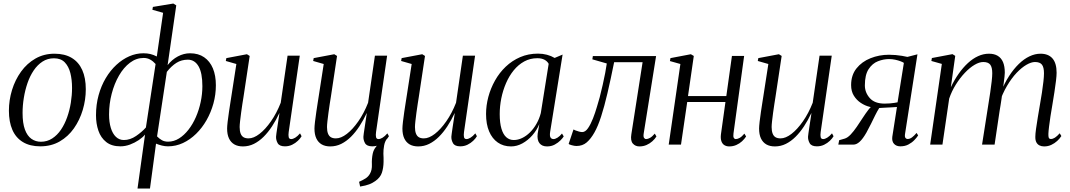

<svg xmlns="http://www.w3.org/2000/svg" viewBox="-20 -836 6186 1110"><path d="M295 -525.5Q354.5 -525.5 394.8 -501.2Q435 -477 455.5 -431.2Q476 -385.5 476 -320Q476 -259.5 458.5 -200.8Q441 -142 407.5 -94.2Q374 -46.5 325 -18.2Q276 10 213 10Q153 10 112.2 -14.8Q71.5 -39.5 51.5 -85.5Q31.5 -131.5 31.5 -196Q31.5 -257 49.5 -315.8Q67.5 -374.5 101.8 -422Q136 -469.5 185 -497.5Q234 -525.5 295 -525.5ZM292 -499Q255 -499 225.8 -480Q196.5 -461 174.8 -428.8Q153 -396.5 139 -355.8Q125 -315 117.8 -270.5Q110.5 -226 110.5 -183Q110.5 -124 124 -87.2Q137.5 -50.5 161.5 -33.5Q185.5 -16.5 216.5 -16.5Q252.5 -16.5 281.8 -35.5Q311 -54.5 332.5 -86.2Q354 -118 368.2 -158.2Q382.5 -198.5 389.5 -242.2Q396.5 -286 396.5 -328Q396.5 -375 386.8 -413.5Q377 -452 354.5 -475.5Q332 -499 292 -499Z M775 254 818.5 -58Q805 -41.5 782 -26Q759 -10.5 731.5 -0.2Q704 10 676 10Q625.5 10 594.2 -14.8Q563 -39.5 549 -80.2Q535 -121 535 -169.5Q535 -231 550 -285.5Q565 -340 591.5 -384.5Q618 -429 653 -461.2Q688 -493.5 727.8 -510.8Q767.5 -528 809 -528Q830.5 -528 848.8 -523.8Q867 -519.5 886.5 -509.5L923 -762L861 -779.5L864 -796L982 -815.5L999 -805L949 -459.5Q974 -491.5 1008.2 -509.8Q1042.5 -528 1078.5 -528Q1127 -528 1160.2 -505Q1193.5 -482 1210.8 -440.8Q1228 -399.5 1228 -343Q1228 -289 1213.8 -237.5Q1199.5 -186 1174 -141.2Q1148.5 -96.5 1113.8 -62.5Q1079 -28.5 1037.8 -9.2Q996.5 10 951 10Q933.5 10 915.8 5.5Q898 1 882 -5.5L847 254ZM823.5 -99 879.5 -466Q865.5 -482 848.5 -491.5Q831.5 -501 810.5 -501Q768 -501 731.5 -473.5Q695 -446 668 -399.2Q641 -352.5 625.8 -294.2Q610.5 -236 610.5 -174Q610.5 -129.5 620.8 -96.2Q631 -63 650.2 -44.8Q669.5 -26.5 696 -26.5Q732.5 -26.5 766.8 -50Q801 -73.5 823.5 -99ZM944.5 -420.5 888 -47.5Q901 -34 916 -25.5Q931 -17 952 -17Q985 -17 1014.8 -35.5Q1044.5 -54 1069.5 -86Q1094.5 -118 1112.5 -159.2Q1130.5 -200.5 1140.2 -246.5Q1150 -292.5 1150 -338Q1150 -414.5 1127.8 -452.8Q1105.5 -491 1066 -491Q1029 -491 999.8 -472.5Q970.5 -454 944.5 -420.5Z M1384.5 10.5Q1355 10.5 1334.8 -1.2Q1314.5 -13 1303.8 -35.8Q1293 -58.5 1293 -93Q1293 -105 1296 -131.8Q1299 -158.5 1303.8 -189.8Q1308.5 -221 1312.5 -247Q1316.5 -273 1318 -282L1346.5 -466L1285.5 -483.5L1288.5 -500L1407.5 -522.5L1423.5 -512.5L1387.5 -274Q1385 -259 1381.2 -234.8Q1377.5 -210.5 1374 -184.5Q1370.5 -158.5 1368 -136Q1365.5 -113.5 1365.5 -101.5Q1365.5 -78.5 1371.2 -63.8Q1377 -49 1388.2 -42.5Q1399.5 -36 1417 -36Q1446.5 -36 1480.2 -62Q1514 -88 1546.5 -134.5Q1579 -181 1603 -242L1642.5 -514H1713L1649 -72.5Q1646.5 -54.5 1649 -43.2Q1651.5 -32 1663.5 -32Q1673.5 -32 1686.8 -40Q1700 -48 1714.5 -65L1723.5 -48.5Q1716.5 -36 1702.2 -22.2Q1688 -8.5 1669 0.8Q1650 10 1627 10Q1595.5 10 1585.2 -8.5Q1575 -27 1576 -46.5Q1576 -50 1578.2 -65.8Q1580.5 -81.5 1583.8 -103.2Q1587 -125 1590.2 -146Q1593.5 -167 1595.5 -181H1594.5Q1575.5 -140.5 1552.8 -105.8Q1530 -71 1503.8 -45Q1477.5 -19 1447.8 -4.2Q1418 10.5 1384.5 10.5Z M2062 242.5 2056 215Q2078.5 205 2093.8 195.2Q2109 185.5 2118.5 169Q2131.5 147 2130 114.5Q2128.5 82 2135 51.5Q2139.5 30.5 2153.5 13Q2167.5 -4.5 2175.5 -15.5L2223.5 -43Q2205.5 -22 2200.8 4.5Q2196 31 2196.5 52.5Q2197 64.5 2197.5 76.8Q2198 89 2197.5 100.5Q2197 134 2188 162Q2179 190 2150 210.5Q2134 222 2114.8 229.5Q2095.5 237 2062 242.5ZM1889.5 10.5Q1860 10.5 1839.8 -1.2Q1819.5 -13 1808.8 -35.8Q1798 -58.5 1798 -93Q1798 -105 1801 -131.8Q1804 -158.5 1808.8 -189.8Q1813.5 -221 1817.5 -247Q1821.5 -273 1823 -282L1851.5 -466L1790.5 -483.5L1793.5 -500L1912.5 -522.5L1928.5 -512.5L1892.5 -274Q1890 -259 1886.2 -234.8Q1882.5 -210.5 1879 -184.5Q1875.5 -158.5 1873 -136Q1870.5 -113.5 1870.5 -101.5Q1870.5 -78.5 1876.2 -63.8Q1882 -49 1893.2 -42.5Q1904.5 -36 1922 -36Q1951.5 -36 1985.2 -62Q2019 -88 2051.5 -134.5Q2084 -181 2108 -242L2147.5 -514H2218L2154 -72.5Q2151.5 -54.5 2154 -43.2Q2156.5 -32 2168.5 -32Q2178.5 -32 2191.8 -40Q2205 -48 2219.5 -65L2228.5 -48.5Q2221.5 -36 2207.2 -22.2Q2193 -8.5 2174 0.8Q2155 10 2132 10Q2100.5 10 2090.2 -8.5Q2080 -27 2081 -46.5Q2081 -50 2083.2 -65.8Q2085.5 -81.5 2088.8 -103.2Q2092 -125 2095.2 -146Q2098.5 -167 2100.5 -181H2099.5Q2080.5 -140.5 2057.8 -105.8Q2035 -71 2008.8 -45Q1982.5 -19 1952.8 -4.2Q1923 10.5 1889.5 10.5Z M2398 10.5Q2368.5 10.5 2348.2 -1.2Q2328 -13 2317.2 -35.8Q2306.5 -58.5 2306.5 -93Q2306.5 -105 2309.5 -131.8Q2312.5 -158.5 2317.2 -189.8Q2322 -221 2326 -247Q2330 -273 2331.5 -282L2360 -466L2299 -483.5L2302 -500L2421 -522.5L2437 -512.5L2401 -274Q2398.5 -259 2394.8 -234.8Q2391 -210.5 2387.5 -184.5Q2384 -158.5 2381.5 -136Q2379 -113.5 2379 -101.5Q2379 -78.5 2384.8 -63.8Q2390.5 -49 2401.8 -42.5Q2413 -36 2430.5 -36Q2460 -36 2493.8 -62Q2527.5 -88 2560 -134.5Q2592.5 -181 2616.5 -242L2656 -514H2726.5L2662.5 -72.5Q2660 -54.5 2662.5 -43.2Q2665 -32 2677 -32Q2687 -32 2700.2 -40Q2713.5 -48 2728 -65L2737 -48.5Q2730 -36 2715.8 -22.2Q2701.5 -8.5 2682.5 0.8Q2663.5 10 2640.5 10Q2609 10 2598.8 -8.5Q2588.5 -27 2589.5 -46.5Q2589.5 -50 2591.8 -65.8Q2594 -81.5 2597.2 -103.2Q2600.5 -125 2603.8 -146Q2607 -167 2609 -181H2608Q2589 -140.5 2566.2 -105.8Q2543.5 -71 2517.2 -45Q2491 -19 2461.2 -4.2Q2431.5 10.5 2398 10.5Z M3160.5 -73.5Q3157 -50 3162.8 -41Q3168.5 -32 3180.5 -32Q3189.5 -32 3202.8 -40Q3216 -48 3229 -64L3239 -47.5Q3234 -38.5 3220.5 -24.8Q3207 -11 3187.2 -0.2Q3167.5 10.5 3142.5 10.5Q3113.5 10.5 3098.8 -8.2Q3084 -27 3088.5 -63.5L3098 -119Q3083.5 -83.5 3057.8 -54Q3032 -24.5 3000 -7Q2968 10.5 2934.5 10.5Q2890.5 10.5 2858 -12Q2825.5 -34.5 2807.8 -76.2Q2790 -118 2790 -177Q2790 -226 2803.2 -275.8Q2816.5 -325.5 2841.8 -370.5Q2867 -415.5 2903.8 -450.5Q2940.5 -485.5 2987.5 -505.8Q3034.5 -526 3090.5 -526Q3117.5 -526 3142 -519.5Q3166.5 -513 3186.5 -501L3232.5 -520.5ZM3152 -467Q3144 -482 3127.5 -490.8Q3111 -499.5 3086.5 -499.5Q3045 -499.5 3010.8 -480.8Q2976.5 -462 2950 -429.5Q2923.5 -397 2905.5 -355.2Q2887.5 -313.5 2878.2 -267.8Q2869 -222 2869 -176.5Q2869 -125.5 2879 -92Q2889 -58.5 2907.2 -42.5Q2925.5 -26.5 2950 -26.5Q2974.5 -26.5 2998.5 -38Q3022.5 -49.5 3043.8 -70.5Q3065 -91.5 3081.2 -119.8Q3097.5 -148 3106.5 -182Z M3701.5 -65Q3698.5 -46.5 3703.2 -39.2Q3708 -32 3715.5 -32Q3725.5 -32 3738 -39Q3750.5 -46 3765.5 -63.5L3775 -47Q3766 -32.5 3751.2 -19.2Q3736.5 -6 3717.8 2.2Q3699 10.5 3676.5 10.5Q3653 10.5 3638.5 -6.2Q3624 -23 3630 -60L3695 -476.5H3530.5Q3510 -375 3491.8 -297Q3473.5 -219 3455.2 -162.5Q3437 -106 3416.5 -70Q3396 -33.5 3372 -12.8Q3348 8 3312.5 8Q3301.5 8 3285.2 3.5Q3269 -1 3267.5 -4L3295.5 -87.5Q3298 -85.5 3307 -82Q3316 -78.5 3327 -75.5Q3338 -72.5 3346 -72.5Q3364 -72.5 3379.5 -95Q3395 -117.5 3408 -150.8Q3421 -184 3430.8 -217.8Q3440.5 -251.5 3447 -273.5Q3456.5 -309.5 3464.5 -345.8Q3472.5 -382 3478.8 -414Q3485 -446 3488 -469L3404.5 -493L3407.5 -512H3773Z M4220.5 -65Q4218 -46.5 4222.2 -39.2Q4226.5 -32 4234 -32Q4244 -32 4256.5 -39Q4269 -46 4283.5 -63.5L4293.5 -47Q4284 -32.5 4269.8 -19.2Q4255.5 -6 4236.8 2.2Q4218 10.5 4196 10.5Q4180 10.5 4168 3.2Q4156 -4 4150.5 -19.8Q4145 -35.5 4148 -60L4174 -246.5H3953L3917 0H3846L3913.5 -466L3853 -483L3856 -500L3974 -522.5L3991 -512.5L3957.5 -280.5H4179L4211.5 -512.5H4282Z M4460 10.5Q4430.5 10.5 4410.2 -1.2Q4390 -13 4379.2 -35.8Q4368.5 -58.5 4368.5 -93Q4368.5 -105 4371.5 -131.8Q4374.5 -158.5 4379.2 -189.8Q4384 -221 4388 -247Q4392 -273 4393.5 -282L4422 -466L4361 -483.5L4364 -500L4483 -522.5L4499 -512.5L4463 -274Q4460.5 -259 4456.8 -234.8Q4453 -210.5 4449.5 -184.5Q4446 -158.5 4443.5 -136Q4441 -113.5 4441 -101.5Q4441 -78.5 4446.8 -63.8Q4452.5 -49 4463.8 -42.5Q4475 -36 4492.5 -36Q4522 -36 4555.8 -62Q4589.5 -88 4622 -134.5Q4654.5 -181 4678.5 -242L4718 -514H4788.5L4724.5 -72.5Q4722 -54.5 4724.5 -43.2Q4727 -32 4739 -32Q4749 -32 4762.2 -40Q4775.5 -48 4790 -65L4799 -48.5Q4792 -36 4777.8 -22.2Q4763.5 -8.5 4744.5 0.8Q4725.5 10 4702.5 10Q4671 10 4660.8 -8.5Q4650.5 -27 4651.5 -46.5Q4651.5 -50 4653.8 -65.8Q4656 -81.5 4659.2 -103.2Q4662.5 -125 4665.8 -146Q4669 -167 4671 -181H4670Q4651 -140.5 4628.2 -105.8Q4605.5 -71 4579.2 -45Q4553 -19 4523.2 -4.2Q4493.5 10.5 4460 10.5Z M5279 -67.5 5288 -53Q5280 -40.5 5265.8 -25.8Q5251.5 -11 5231.5 -0.5Q5211.5 10 5185 10Q5162 10 5148.8 -4.2Q5135.5 -18.5 5138.5 -44.5L5165.5 -217.5Q5155 -216.5 5135.8 -215.5Q5116.5 -214.5 5096.2 -213.5Q5076 -212.5 5063 -211.5Q5051 -192.5 5039.5 -169.2Q5028 -146 5015.8 -120.8Q5003.5 -95.5 4989 -69.5Q4968.5 -33.5 4950.2 -16.8Q4932 0 4914 0H4826.5L4831.5 -25.5L4863 -34.5Q4880 -39.5 4897.8 -58.2Q4915.5 -77 4933 -102.5Q4950.5 -128 4967.2 -154Q4984 -180 4999.5 -200.2Q5015 -220.5 5028.5 -228L5050 -215Q5031.5 -212.5 5006.2 -218.8Q4981 -225 4956.8 -241Q4932.5 -257 4916.5 -282.5Q4900.5 -308 4900.5 -344Q4900.5 -401.5 4931.5 -440.5Q4962.5 -479.5 5012.8 -499.5Q5063 -519.5 5119.5 -519.5Q5138.5 -519.5 5157.8 -517.8Q5177 -516 5194.5 -513.2Q5212 -510.5 5226 -507L5284 -522L5212.5 -63.5Q5209.5 -46.5 5214.2 -39.5Q5219 -32.5 5227.5 -32.5Q5240 -32.5 5252.2 -41.5Q5264.5 -50.5 5279 -67.5ZM5169 -244.5 5205.5 -472.5Q5199 -477 5185.8 -482Q5172.5 -487 5155.2 -490.8Q5138 -494.5 5119.5 -494.5Q5088 -494.5 5055.8 -482Q5023.5 -469.5 5001.8 -436.5Q4980 -403.5 4980 -342Q4980 -301.5 5008.2 -269.2Q5036.5 -237 5094 -237Q5111 -237 5125.2 -238.2Q5139.5 -239.5 5150.5 -241.2Q5161.5 -243 5169 -244.5Z M5502.5 -513 5477 -331.5Q5497.5 -374.5 5522.5 -410Q5547.5 -445.5 5575.8 -471.5Q5604 -497.5 5634.8 -511.5Q5665.5 -525.5 5697.5 -525.5Q5728 -525.5 5748.2 -513.2Q5768.5 -501 5778.8 -476.8Q5789 -452.5 5789 -416Q5789 -407.5 5787.2 -391.5Q5785.5 -375.5 5782.5 -353.8Q5779.5 -332 5776 -306.5L5766.5 -304Q5787 -355 5813.5 -396Q5840 -437 5869.8 -466Q5899.5 -495 5931.5 -510.2Q5963.5 -525.5 5995.5 -525.5Q6041 -525.5 6064.8 -498Q6088.5 -470.5 6088.5 -415.5Q6088.5 -399 6085 -369.2Q6081.5 -339.5 6075.8 -303.2Q6070 -267 6064 -230Q6058 -196.5 6053 -163.5Q6048 -130.5 6044.8 -104Q6041.5 -77.5 6041 -62Q6040.5 -47 6043.2 -39.8Q6046 -32.5 6056 -32.5Q6066.5 -32.5 6078.8 -40.2Q6091 -48 6106.5 -65.5L6116 -49.5Q6106.5 -34.5 6091.8 -21Q6077 -7.5 6058 1.5Q6039 10.5 6016.5 10.5Q6001.5 10.5 5989.8 4.8Q5978 -1 5971.5 -13.2Q5965 -25.5 5965.5 -46Q5965.5 -61 5969.5 -90.8Q5973.5 -120.5 5979.8 -157.8Q5986 -195 5992.5 -233Q5998.5 -267.5 6003.8 -301.2Q6009 -335 6012.2 -364.2Q6015.5 -393.5 6015.5 -412.5Q6015.5 -447 6003.8 -462.2Q5992 -477.5 5963.5 -477.5Q5942 -477.5 5914.2 -461.5Q5886.5 -445.5 5857.2 -414.8Q5828 -384 5801.8 -339.5Q5775.5 -295 5756.5 -239L5774.5 -297Q5772.5 -282 5770 -264Q5767.5 -246 5764.5 -228Q5761.5 -210 5759 -195L5730 0H5657.5L5694 -232.5Q5699.5 -267 5704.8 -301.8Q5710 -336.5 5713.2 -365.8Q5716.5 -395 5716.5 -412.5Q5716.5 -447 5704.8 -462.2Q5693 -477.5 5664.5 -477.5Q5641.5 -477.5 5613.8 -461Q5586 -444.5 5558 -415Q5530 -385.5 5506 -347.2Q5482 -309 5467.5 -266L5428.5 0H5357.5L5425 -466.5L5364.5 -483.5L5367.5 -500.5L5486.5 -523Z"/></svg>

Font: Merriweather 120pt Light
Style: Italic
Weight: 300
Italic angle: -7.8°
Version: Version 2.101